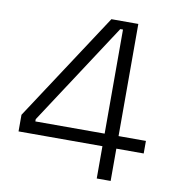

<svg xmlns="http://www.w3.org/2000/svg" viewBox="-79 -772 778 843"><g transform="rotate(10 310.0 -350.0)"><path d="M470 0H408V-144H34V-218L350 -700H470V-200H592V-144H470ZM99 -210V-200H408V-664H396Z"/></g></svg>

Font: Space Grotesk Variable Light
Style: Regular
Weight: 300
Designer: Florian Karsten
Foundry: Florian Karsten
Version: Version 2.000